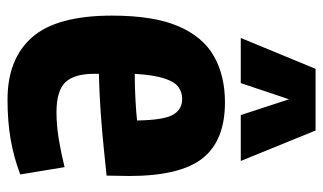

<svg xmlns="http://www.w3.org/2000/svg" viewBox="-190 -638 839 498"><g transform="rotate(90 229.0 -389.5)"><path d="M239 10Q133 10 77 -54Q21 -118 21 -261Q21 -369 48.5 -433Q76 -497 126.5 -525.5Q177 -554 246 -554Q345 -554 391 -496Q437 -438 437 -305Q437 -296 436.5 -278Q436 -260 436 -247Q407 -244 363.5 -239.5Q320 -235 269.5 -231.5Q219 -228 172 -227Q172 -222 172 -214Q172 -163 194 -140Q216 -117 272 -117Q305 -117 341.5 -123Q378 -129 414 -138L433 -23Q388 -6 341.5 2Q295 10 239 10ZM172 -320Q207 -320 241.5 -322Q276 -324 293 -326Q292 -394 278.5 -418.5Q265 -443 237 -443Q220 -443 206.5 -433.5Q193 -424 184 -397Q175 -370 172 -320ZM79 -595 159 -789H319L398 -595H279L238 -720L196 -595Z"/></g></svg>

Font: Georama SemiCondensed
Style: Bold
Weight: 700
Width: 4
Designer: Jean-Baptiste Levee
Foundry: Production Type
Version: Version 1.000